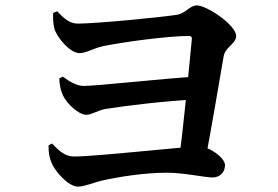

<svg xmlns="http://www.w3.org/2000/svg" viewBox="-20 -728 1040 719"><path d="M648.3 -119.3 747.5 -119.8C769.3 -235.8 804 -436.2 817.6 -517.6C823.8 -552.1 864.3 -564.2 864.3 -593.1C864.3 -634.7 753.7 -707.7 717.6 -707.7C689.4 -707.7 676.7 -677.8 641.1 -672.4C584.4 -663.6 342.4 -639.6 270.3 -639.6C241.1 -639.6 217.8 -660.2 194 -685.7L179.1 -679.6C177.9 -660.3 179 -640 183.7 -620.5C192.9 -588.8 241.5 -529 278.2 -529C302.7 -529 328.5 -546.9 367.6 -555.5C455.7 -572.9 612.5 -593.3 687.9 -593.3C695.6 -593.3 699.3 -589.6 698.3 -580.6C690.7 -502.7 664.5 -219.4 648.3 -119.3ZM271.9 -29.2C294.9 -29.2 327.3 -42.9 357.2 -50.7C424.8 -66.2 521.3 -81.2 604.9 -81.2C669.5 -81.2 747.5 -63.4 775.7 -63.4C802.5 -63.4 822.6 -81.6 822.6 -109.7C822.6 -137 764.3 -179.7 724.5 -179.7C677.8 -179.7 339.6 -141.9 258.1 -141.9C222.1 -141.9 200.6 -164 174.6 -190.7L161.9 -183.8C161 -156.5 165.8 -136.1 172.3 -120.3C183.9 -88.9 234.9 -29.2 271.9 -29.2ZM302.9 -298.2C324.8 -298.2 343.1 -314.3 376.6 -320.2C446.5 -331.2 583.5 -348.5 701.5 -355L706 -440.7C589.1 -433.5 341.7 -406.2 293.6 -406.2C267.8 -406.2 239.3 -422.7 215.2 -441.1L202 -434.2C202.1 -414.4 207.3 -388.2 215.5 -371.2C229.6 -340.2 274.3 -298.2 302.9 -298.2Z"/></svg>

Font: Source Han Serif TW VF
Style: Regular
Weight: 250
Designer: Ryoko NISHIZUKA 西塚涼子 (kana & ideographs); Frank Grießhammer (Latin, Greek & Cyrillic); Wenlong ZHANG 张文龙 (bopomofo); San
Foundry: Adobe
Version: Version 2.002;hotconv 1.1.0;makeotfexe 2.6.0